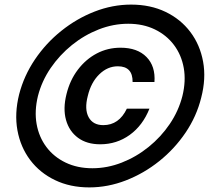

<svg xmlns="http://www.w3.org/2000/svg" viewBox="-20 -705 940 835"><path d="M368.3 110Q285 110 219.2 78.3Q153.3 46.7 111.2 -9.2Q69.2 -65 55.8 -138.3Q42.5 -211.7 63.3 -295Q84.2 -375.8 132.1 -446.7Q180 -517.5 246.7 -570.8Q313.3 -624.2 391.2 -654.6Q469.2 -685 550 -685Q634.2 -685 700 -653.3Q765.8 -621.7 807.9 -565.8Q850 -510 863.3 -436.7Q876.7 -363.3 855 -280Q835 -199.2 787.1 -128.3Q739.2 -57.5 672.5 -4.2Q605.8 49.2 527.5 79.6Q449.2 110 368.3 110ZM381.7 26.7Q446.7 26.7 509.6 2.1Q572.5 -22.5 626.2 -65.8Q680 -109.2 718.3 -165.8Q756.7 -222.5 773.3 -287.5Q789.2 -352.5 779.2 -409.2Q769.2 -465.8 736.7 -509.2Q704.2 -552.5 653.3 -577.1Q602.5 -601.7 537.5 -601.7Q472.5 -601.7 409.6 -577.1Q346.7 -552.5 292.9 -509.2Q239.2 -465.8 200.4 -409.2Q161.7 -352.5 145 -287.5Q129.2 -222.5 139.2 -165.8Q149.2 -109.2 181.7 -65.8Q214.2 -22.5 265.4 2.1Q316.7 26.7 381.7 26.7ZM415.8 -77.5Q357.5 -77.5 319.2 -105.8Q280.8 -134.2 267.1 -183.3Q253.3 -232.5 269.2 -295.8Q284.2 -356.7 318.8 -402.1Q353.3 -447.5 400.8 -472.5Q448.3 -497.5 504.2 -497.5Q577.5 -497.5 617.1 -457.1Q656.7 -416.7 651.7 -348.3H556.7Q557.5 -416.7 492.5 -416.7Q447.5 -416.7 411.7 -381.7Q375.8 -346.7 361.7 -287.5Q346.7 -230 365.4 -195.4Q384.2 -160.8 429.2 -160.8Q497.5 -160.8 531.7 -232.5H630Q600.8 -159.2 544.2 -118.3Q487.5 -77.5 415.8 -77.5Z"/></svg>

Font: Funnel Sans Medium
Style: Italic
Weight: 500
Italic angle: -14.036°
Version: Version 1.000; Beta; Release 5; Build 24; ttfautohint (v1.8.